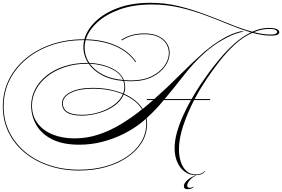

<svg xmlns="http://www.w3.org/2000/svg" viewBox="-68 -979 2010 1368"><path d="M495 236Q378 236 278.5 202Q179 168 106 107Q33 46 -7.5 -37.5Q-48 -121 -48 -220Q-48 -323 -5 -410.5Q38 -498 116 -562.5Q194 -627 299 -663Q404 -699 527 -699Q530 -699 533 -699Q551 -766 612 -825.5Q673 -885 772 -922Q871 -959 1005 -959Q1109 -959 1206.5 -935Q1304 -911 1395 -876.5Q1486 -842 1569.5 -808Q1653 -774 1729 -753Q1758 -766 1787 -773Q1816 -780 1845 -780Q1886 -780 1904 -771.5Q1922 -763 1922 -749Q1922 -725 1864 -725Q1831 -725 1798 -730.5Q1765 -736 1730 -745Q1664 -716 1605.5 -662Q1547 -608 1496 -542.5Q1445 -477 1403 -414Q1381 -381 1359.5 -345.5Q1338 -310 1319 -273H1429V-266H1315Q1268 -175 1237.5 -83.5Q1207 8 1207 85Q1207 132 1220 173Q1233 214 1260 239Q1287 264 1328 264Q1349 264 1364.5 257.5Q1380 251 1392 239L1393 243Q1382 255 1366.5 262Q1351 269 1328 269Q1281 269 1247 243.5Q1213 218 1194.5 174.5Q1176 131 1176 78Q1176 24 1192.5 -35Q1209 -94 1235.5 -153Q1262 -212 1293 -266H1099Q1070 -231 1039.5 -198.5Q1009 -166 976 -137Q980 -118 980 -98Q980 -26 943.5 34.5Q907 95 841 140.5Q775 186 687 211Q599 236 495 236ZM976 -266 980 -273H1031Q1126 -357 1215 -446.5Q1304 -536 1388 -610Q1408 -627 1446 -655.5Q1484 -684 1535.5 -712.5Q1587 -741 1646 -756L1672 -755Q1608 -742 1552.5 -713.5Q1497 -685 1456 -655Q1415 -625 1392 -604Q1314 -535 1245.5 -447Q1177 -359 1105 -273H1297Q1329 -330 1362 -378.5Q1395 -427 1419 -460Q1456 -510 1503 -566Q1550 -622 1605 -670.5Q1660 -719 1720 -748Q1646 -770 1566 -803Q1486 -836 1398.5 -869Q1311 -902 1215 -924.5Q1119 -947 1013 -947Q882 -947 784 -911.5Q686 -876 625 -819.5Q564 -763 544 -699Q666 -696 758.5 -654.5Q851 -613 901 -540L897 -536Q847 -609 755 -649.5Q663 -690 542 -693Q535 -666 535 -640Q535 -581 568 -531Q600 -530 637 -523Q674 -516 710 -501.5Q746 -487 774 -464Q802 -441 815 -408Q839 -406 865 -406Q953 -406 1013 -436Q1073 -466 1104 -511Q1135 -556 1135 -601Q1135 -637 1116 -667.5Q1097 -698 1058.5 -716.5Q1020 -735 960 -735Q913 -735 871.5 -723.5Q830 -712 801 -691L796 -695Q825 -716 868 -728.5Q911 -741 960 -741Q1021 -741 1061 -721.5Q1101 -702 1121 -670.5Q1141 -639 1141 -603Q1141 -555 1109.5 -508.5Q1078 -462 1016.5 -431Q955 -400 864 -400Q840 -400 817 -402Q824 -382 824 -360Q824 -334 815 -311Q906 -271 949 -203Q968 -219 986.5 -234.5Q1005 -250 1023 -266ZM1852 -773Q1823 -773 1795 -767Q1767 -761 1741 -750Q1772 -742 1802 -737.5Q1832 -733 1861 -733Q1889 -733 1898 -739Q1907 -745 1907 -752Q1907 -760 1893.5 -766.5Q1880 -773 1852 -773ZM-42 -220Q-42 -123 -2 -40.5Q38 42 110 102.5Q182 163 280 196.5Q378 230 495 230Q598 230 685 205.5Q772 181 837 136.5Q902 92 938 32Q974 -28 974 -98Q974 -115 971 -132Q955 -118 939 -105Q884 -61 813.5 -25.5Q743 10 662.5 31Q582 52 497 52Q380 52 304 14Q228 -24 191 -88Q154 -152 154 -228Q154 -288 182 -342.5Q210 -397 262.5 -439.5Q315 -482 389.5 -506.5Q464 -531 557 -531H560Q526 -583 526 -645Q526 -669 532 -693H527Q404 -693 300.5 -657.5Q197 -622 120 -558Q43 -494 0.5 -408Q-42 -322 -42 -220ZM160 -228Q160 -154 199 -101.5Q238 -49 306.5 -21Q375 7 463 7Q551 7 633 -20Q715 -47 793 -94Q871 -141 944 -200Q903 -266 813 -305Q794 -259 747 -225.5Q700 -192 639 -174Q578 -156 516 -155Q374 -155 374 -243Q374 -293 434.5 -323Q495 -353 592 -353Q654 -353 708.5 -342.5Q763 -332 809 -313Q818 -337 818 -362Q818 -383 811 -402Q720 -410 658 -443.5Q596 -477 564 -525Q560 -525 556 -525Q466 -525 393 -500.5Q320 -476 268 -434.5Q216 -393 188 -339.5Q160 -286 160 -228ZM572 -525Q604 -480 663 -448.5Q722 -417 809 -409Q793 -448 753.5 -473Q714 -498 665 -510.5Q616 -523 572 -525ZM380 -243Q380 -161 516 -161Q578 -161 637.5 -179.5Q697 -198 742.5 -230.5Q788 -263 807 -308Q762 -327 707.5 -337Q653 -347 592 -347Q497 -347 438.5 -318.5Q380 -290 380 -243ZM1309 350V356Q1293 369 1268 369Q1242 369 1242 347Q1242 327 1267 304.5Q1292 282 1328 269L1327 273Q1305 281 1285.5 303.5Q1266 326 1266 343Q1266 359 1283 359Q1300 359 1309 350Z"/></svg>

Font: Ballet 72pt
Style: Regular
Weight: 400
Designer: Maximiliano R. Sproviero
Foundry: Omnibus-Type
Version: Version 1.100; ttfautohint (v1.8.3)